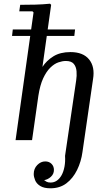

<svg xmlns="http://www.w3.org/2000/svg" viewBox="-20 -756 588 1036"><path d="M360 -475Q429 -475 461 -435Q493 -395 482 -329L425 64Q418 116 396 161Q374 206 338.5 233Q303 260 252 260Q217 260 197 247.5Q177 235 169.5 216.5Q162 198 162 183Q162 154 181 134.5Q200 115 224 115Q245 115 258 128Q271 141 271 161Q271 183 254.5 198Q238 213 218 216Q223 220 231 224.5Q239 229 253 229Q272 229 287 218.5Q302 208 312.5 189Q323 170 328 143Q333 116 331 85L391 -322Q395 -347 393 -371.5Q391 -396 378 -411.5Q365 -427 335 -427Q317 -427 295 -419.5Q273 -412 251.5 -391Q230 -370 213 -333.5Q196 -297 187 -239L153 0H64L161 -689L155 -695H84L89 -730Q130 -730 170 -731Q210 -732 250 -736L256 -730L209 -395Q231 -429 268 -452Q305 -475 360 -475ZM49 -597H385L381 -562H45Z"/></svg>

Font: Brygada 1918 Medium
Style: Italic
Weight: 500
Italic angle: -8°
Designer: Mateusz Machalski | Borys Kosmynka | Przemek Hoffer
Foundry: NIEPODLEGLA 2018
Version: Version 3.006